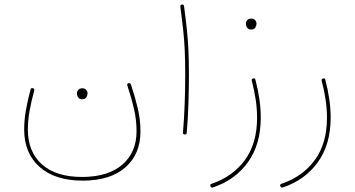

<svg xmlns="http://www.w3.org/2000/svg" viewBox="-20 -598 1601 865"><path d="M353 215.8Q228 215.8 158.4 154.1Q88.9 92.3 88.9 -14.6Q88.9 -57.6 96.7 -101.8Q104.5 -146 117.7 -194.8Q119.6 -202.6 127.9 -200.7Q136.2 -198.7 134.3 -190.4Q121.1 -142.1 113.3 -98.9Q105.5 -55.7 105.5 -14.2Q105.5 85.9 168.9 142.6Q232.4 199.2 349.6 199.2Q466.8 199.2 531 143.8Q595.2 88.4 595.2 -6.8Q595.2 -56.2 584 -105.7Q572.8 -155.3 553.7 -212.9Q550.8 -221.2 559.1 -223.1Q566.9 -225.1 569.8 -217.3Q587.4 -165.5 600.1 -112.5Q612.8 -59.6 612.8 -5.9Q612.8 96.7 544.7 156.2Q476.6 215.8 353 215.8ZM326.7 -178.7Q326.7 -186.5 332.8 -193.4Q338.9 -200.2 351.1 -200.2Q364.3 -200.2 370.6 -190.4Q374.5 -184.6 374.5 -177.7Q374.5 -168.9 369.1 -159.9Q363.8 -150.9 349.6 -150.9Q340.3 -150.9 335.2 -155.8Q330.1 -160.6 328.1 -167Q326.7 -172.4 326.7 -178.7Z M792.5 -568.4Q791.5 -576.7 799.8 -577.6Q808.1 -578.6 809.1 -570.3Q816.9 -511.7 821.8 -465.8Q826.7 -419.9 828.9 -371.8Q831.1 -323.7 831.1 -259.3Q831.1 -198.7 828.9 -129.9Q826.7 -61 821.3 0Q820.3 8.8 812 7.8Q803.2 6.8 804.2 -1Q809.6 -61 812 -129.9Q814.5 -198.7 814.5 -259.3Q814.5 -323.2 812.3 -370.8Q810.1 -418.5 805.2 -464.1Q800.3 -509.8 792.5 -568.4Z M1119.6 -244.1Q1128.9 -247.6 1130.9 -238.3Q1154.8 -146.5 1154.8 -68.4Q1154.8 53.2 1096.7 133.3Q1038.6 213.4 939 246.6Q931.2 249 928.2 241.2Q924.8 232.9 933.1 230Q1027.8 198.2 1083 123.5Q1138.2 48.8 1138.2 -68.4Q1138.2 -144 1114.3 -234.4Q1112.3 -241.2 1119.6 -244.1ZM1087.9 -492.7Q1087.9 -500.5 1094 -507.3Q1100.1 -514.2 1112.3 -514.2Q1125.5 -514.2 1131.8 -504.4Q1135.7 -498.5 1135.7 -491.7Q1135.7 -482.9 1130.4 -473.9Q1125 -464.8 1110.8 -464.8Q1101.6 -464.8 1096.4 -469.7Q1091.3 -474.6 1089.4 -481Q1087.9 -486.3 1087.9 -492.7Z M1434.6 -244.1Q1443.8 -247.6 1445.8 -238.3Q1469.7 -146.5 1469.7 -68.4Q1469.7 53.2 1411.6 133.3Q1353.5 213.4 1253.9 246.6Q1246.1 249 1243.2 241.2Q1239.7 232.9 1248 230Q1342.8 198.2 1397.9 123.5Q1453.1 48.8 1453.1 -68.4Q1453.1 -144 1429.2 -234.4Q1427.2 -241.2 1434.6 -244.1Z"/></svg>

Font: Mikhak-DS1-FD Thin
Style: Regular
Weight: 100
Designer: Amin Abedi
Version: Version 3.2